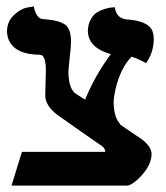

<svg xmlns="http://www.w3.org/2000/svg" viewBox="-20 -583 520 603"><path d="M247.1 -270Q278.8 -346.7 328.1 -413.1Q266.6 -429.7 257.3 -472.2Q256.3 -478.5 255.9 -483.9Q255.9 -505.9 264.9 -522Q273.9 -538.1 285.9 -544.9Q297.9 -551.8 310.5 -555.4Q323.2 -559.1 332 -559.6L340.8 -560.1Q344.7 -525.4 377.9 -522Q442.4 -517.6 457 -489.3Q462.9 -477.1 462.9 -460.9Q462.9 -421.9 441.9 -389.2Q439.9 -386.7 439 -384.8Q405.8 -401.9 393.1 -404.8Q358.9 -370.6 342.3 -301.3Q337.4 -278.8 336.9 -262.2Q337.4 -214.4 357.9 -192.9H356Q402.3 -160.6 424.8 -146Q455.1 -123 456.1 -100.1Q456.1 -61 413.6 -20.5Q395.5 -3.9 381.8 0H16.1L48.8 -106H311Q309.6 -115.2 303.2 -122.1Q240.2 -165.5 160.2 -222.2Q121.1 -252 122.1 -285.2Q122.1 -297.4 123 -320.8Q124 -345.2 124 -356.9Q125 -409.7 106 -411.1Q27.8 -411.1 7.3 -458Q2.4 -470.7 2 -483.9Q2 -514.6 22.9 -534.9Q43.9 -555.2 64.9 -559.1L85.9 -563Q94.2 -523.4 116.2 -522.9Q175.8 -519 191.4 -499Q203.1 -482.9 203.1 -453.1Q203.1 -438 199.2 -404.8Q195.3 -368.7 194.8 -357.9Q195.3 -309.6 213.9 -292H212.9Z"/></svg>

Font: Linux Libertine O
Style: Semibold
Weight: 700
Designer: Philipp H. Poll
Foundry: Philipp H. Poll
Version: Version 5.0.0